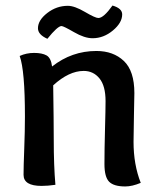

<svg xmlns="http://www.w3.org/2000/svg" viewBox="-20 -669 579 693"><path d="M168 -429Q239 -485 328 -485Q389 -485 427 -449Q465 -413 465 -333Q465 -322 463.5 -255Q462 -188 462 -157Q462 -75 488 -9Q457 4 432 4Q391 4 374 -13Q357 -30 357 -77Q357 -129 359 -202.5Q361 -276 361 -304Q361 -359 339 -386Q317 -413 282 -413Q229 -413 172 -361Q174 -227 174 -166Q174 -70 180 -2Q153 2 130 2Q65 2 65 -38Q65 -67 67.5 -132Q70 -197 70 -249Q70 -415 51 -467Q75 -478 103 -478Q132 -478 148 -469Q164 -460 168 -429ZM421 -617Q421 -587 387.5 -559Q354 -531 314 -531Q285 -531 247 -553Q209 -575 202 -575Q188 -575 151 -529Q117 -544 117 -567Q117 -596 150.5 -622Q184 -648 225 -648Q249 -648 286.5 -626Q324 -604 335 -604Q354 -604 386 -649Q421 -639 421 -617Z"/></svg>

Font: Overlock
Style: Bold
Weight: 700
Designer: Dario Muhafara
Foundry: Dario Manuel Muhafara
Version: Version 1.001